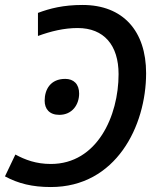

<svg xmlns="http://www.w3.org/2000/svg" viewBox="-26 -744 640 774"><path d="M307 -724C229 -724 175 -710 127 -692V-599C179 -618 232 -631 287 -631C393 -631 452 -562 452 -445C452 -277 366 -83 179 -83C119 -83 75 -100 36 -121L-6 -33C48 -4 104 10 179 10C441 10 563 -235 563 -449C563 -619 470 -724 307 -724ZM213 -281C265 -281 293 -322 293 -367C293 -405 271 -426 237 -426C178 -426 154 -384 154 -338C154 -305 173 -281 213 -281Z"/></svg>

Font: Noto Sans Medium
Style: Italic
Weight: 500
Italic angle: -12°
Designer: Monotype Design Team
Foundry: Monotype Imaging Inc.
Version: Version 2.013